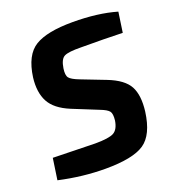

<svg xmlns="http://www.w3.org/2000/svg" viewBox="-131 -806 839 922"><g transform="rotate(-20 289.0 -345.0)"><path d="M323 -262 192 -315Q117 -346 91 -395Q65 -444 74 -518Q89 -628 150.5 -665.5Q212 -703 342 -703Q471 -703 567 -675L552 -572Q462 -575 338 -575Q277 -576 255 -565.5Q233 -555 226 -509Q221 -475 231.5 -461.5Q242 -448 281 -433L405 -385Q484 -354 509 -307.5Q534 -261 524 -180Q509 -66 450.5 -26.5Q392 13 252 13Q136 13 15 -14L31 -123Q243 -118 246 -118Q316 -118 341 -131.5Q366 -145 373 -189Q377 -223 367 -236Q357 -249 323 -262Z"/></g></svg>

Font: Ezarion
Style: Bold Italic
Weight: 700
Italic angle: -8°
Designer: Natanael Gama
Version: Version 1.001;PS 001.001;hotconv 1.0.70;makeotf.lib2.5.58329